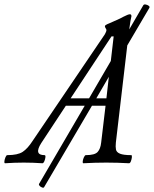

<svg xmlns="http://www.w3.org/2000/svg" viewBox="-86 -741 702 875"><path d="M-63 3Q-67 3 -66 -6Q-65 -15 -61 -24.5Q-57 -34 -53 -34Q-5 -34 17.5 -49Q40 -64 62 -98L392 -585Q395 -591 397 -595.5Q399 -600 399 -604Q399 -608 395 -613Q392 -618 392 -622Q392 -624 396 -627Q400 -630 415 -636Q430 -643 446.5 -650Q463 -657 475 -664Q498 -676 506 -676Q513 -676 513 -667Q511 -660 508.5 -645Q506 -630 503 -607L567 -717Q570 -722 578 -720.5Q586 -719 592 -714.5Q598 -710 594 -704L494 -534L442 -91Q440 -72 442.5 -59.5Q445 -47 461 -40.5Q477 -34 512 -34Q516 -34 515 -24.5Q514 -15 510.5 -6Q507 3 502 3Q450 0 398 0Q347 0 294 3Q290 3 291 -6Q292 -15 296.5 -24.5Q301 -34 305 -34Q346 -34 359 -48.5Q372 -63 375 -91L395 -259H333L115 112Q113 116 106 113.5Q99 111 94.5 106Q90 101 92 97L300 -259H214L102 -89Q67 -34 117 -34Q122 -34 121 -24.5Q120 -15 116 -6Q112 3 107 3Q65 0 22 0Q-19 0 -63 3ZM422 -575 236 -293H320L419 -463L432 -575ZM353 -293H399L410 -391Z"/></svg>

Font: Junicode
Style: Italic
Weight: 400
Italic angle: -11°
Designer: Peter S. Baker
Version: Version 2.100; ttfautohint (v1.8.4)